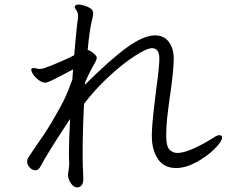

<svg xmlns="http://www.w3.org/2000/svg" viewBox="-20 -771 1040 841"><path d="M664 -378Q678 -478 678 -513Q678 -560 646 -560Q623 -560 569 -525Q515 -490 454 -433Q393 -376 348 -316Q342 -198 342 -96Q342 -53 343 -35Q343 -28 344 -17Q345 -6 345 11Q345 50 316 50Q302 49 290 31Q278 13 278 -5V-8Q279 -15 281 -28.5Q283 -42 283 -53V-59Q282 -71 282 -100Q282 -157 287 -250L275 -232Q185 -95 159 -45Q149 -25 136 -25Q121 -25 110 -37.5Q99 -50 99 -62Q99 -74 104 -81Q104 -81 134 -126Q175 -183 203 -230L218 -256Q243 -298 260.5 -333.5Q278 -369 297 -423L300 -467Q238 -434 212.5 -421.5Q187 -409 179 -409Q165 -409 150.5 -419.5Q136 -430 126.5 -443.5Q117 -457 117 -466Q117 -469 119 -471Q122 -473 128 -473Q133 -473 140 -471Q147 -469 152 -469Q163 -469 173 -472Q193 -479 233.5 -496Q274 -513 305 -529Q315 -651 322 -694V-701Q322 -711 319 -718Q318 -721 312.5 -729Q307 -737 307 -741L308 -743Q311 -751 323 -751Q340 -751 364 -741Q388 -731 388 -713V-710Q388 -702 382 -679Q372 -638 364 -552Q375 -550 389.5 -538Q404 -526 404 -517Q404 -512 397 -498Q372 -455 353 -411Q353 -404 352 -400Q467 -514 538.5 -565Q610 -616 659 -616Q698 -616 719.5 -587.5Q741 -559 741 -513V-510Q740 -473 735 -430Q730 -387 724 -347Q716 -290 712 -252Q708 -214 708 -177Q708 -130 722.5 -115.5Q737 -101 757 -101Q807 -101 914 -167Q915 -168 924 -173.5Q933 -179 941 -179Q946 -179 950 -176Q953 -173 953 -169Q953 -152 920 -119Q887 -86 840 -60.5Q793 -35 751 -35Q698 -35 671.5 -75Q645 -115 645 -175V-179Q646 -226 654 -295.5Q662 -365 664 -378Z"/></svg>

Font: Iansui
Style: Regular
Weight: 400
Designer: But Ko / Fontworks Inc.
Foundry: zi-hi.com / Fontworks Inc.
Version: Version 1.002